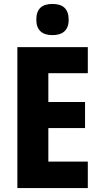

<svg xmlns="http://www.w3.org/2000/svg" viewBox="-20 -953 509 973"><path d="M246 -933C193 -933 164 -909 164 -853C164 -799 195 -775 246 -775C297 -775 328 -799 328 -853C328 -908 299 -933 246 -933ZM425 0V-134H225V-304H411V-436H225V-582H425V-714H68V0Z"/></svg>

Font: Noto Sans Myanmar UI Condensed ExtraBold
Style: Regular
Weight: 800
Width: 3
Designer: Monotype Design Team
Foundry: Monotype Imaging Inc.
Version: Version 2.103